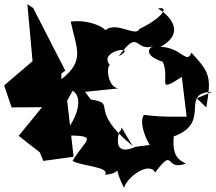

<svg xmlns="http://www.w3.org/2000/svg" viewBox="-46 -812 1043 926"><path d="M903 -338 949 -294C973 -437 970 -459 877 -558C855 -498 828 -584 728 -586C867 -663 747 -754 716 -771C772 -783 740 -727 626 -672C607 -625 484 -740 439 -634C525 -649 408 -723 295 -708C323 -577 365 -519 250 -430V-464L133 -377L269 -471L114 -773L86 -792L111 -517L-26 -400L10 -294L157 -295L44 -157L146 -77L163 -36L309 -56L278 -326L304 -374C372 -336 300 -185 241 -158C445 -161 368 -145 304 -36C347 -10 487 -8 460 31C595 21 464 -83 552 94C568 39 675 -35 702 20C800 -109 745 16 850 -23C819 -40 783 -55 792 -154C979 -222 815 -364 977 -369ZM607 -104C607 -104 494 -45 529 -176C555 -189 512 -240 594 -108C371 -290 526 -312 392 -332L364 -369L538 -387C477 -373 463 -487 484 -499C422 -569 630 -599 526 -540C630 -683 601 -555 698 -591C675 -586 639 -547 739 -514C777 -427 702 -357 831 -441L854 -249C813 -251 747 -245 648 -258C610 -200 713 -37 694 -115Z"/></svg>

Font: Asimov Silicon
Style: Regular
Weight: 400
Designer: Google
Version: Version 2.000980; 2014